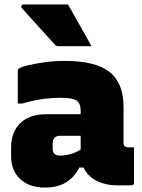

<svg xmlns="http://www.w3.org/2000/svg" viewBox="-20 -834 640 864"><path d="M536 -352V-190Q536 -176 547 -173Q551 -171 555 -171H583V-11Q583 0 572 0H505Q456 0 415.5 -20Q375 -40 356 -80H337Q315 -37 277.5 -13.5Q240 10 182 10Q112 10 71 -28Q30 -66 30 -131V-170Q30 -240 71.5 -280Q113 -320 189 -320H343V-334Q343 -369 324.5 -381.5Q306 -394 254 -394Q166 -394 80 -368H60V-514Q60 -521 63 -524Q70 -531 101.5 -539Q133 -547 178.5 -553.5Q224 -560 272 -560Q409 -560 472.5 -510.5Q536 -461 536 -352ZM217 -166Q217 -134 249 -134Q300 -134 343 -161V-223H251Q234 -223 225 -214Q217 -204 217 -190ZM286 -814Q313 -766 339.5 -719.5Q366 -673 392 -626H246Q232 -626 227 -633Q183 -682 149.5 -718.5Q116 -755 78 -798Q74 -803 76.5 -808.5Q79 -814 85 -814Z"/></svg>

Font: Recursive Sn Lnr St Blk
Style: Regular
Weight: 900
Version: Version 1.079;hotconv 1.0.112;makeotfexe 2.5.65598; ttfautoh